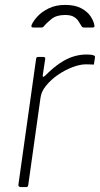

<svg xmlns="http://www.w3.org/2000/svg" viewBox="-20 -762 407 782"><path d="M64 0Q60 0 57 -3Q54 -6 55 -10L127 -522Q128 -527 129.5 -528.5Q131 -530 135 -530H156Q161 -530 163 -528Q165 -526 164 -521L154 -455Q153 -450 156 -449.5Q159 -449 163 -453Q196 -486 224.5 -505Q253 -524 279.5 -532Q306 -540 332 -540Q352 -540 360 -537Q368 -534 367 -529L363 -503Q363 -501 362.5 -500Q362 -499 360 -499Q356 -499 349 -499.5Q342 -500 330 -500Q306 -500 275.5 -488.5Q245 -477 216.5 -457.5Q188 -438 168 -413.5Q148 -389 145 -364L95 -8Q94 -4 92.5 -2Q91 0 86 0H64ZM116 -650Q110 -650 108.5 -652.5Q107 -655 109 -661Q116 -677 133 -695.5Q150 -714 178.5 -728Q207 -742 246 -742Q285 -742 310.5 -728.5Q336 -715 349 -695.5Q362 -676 365 -656Q365 -654 363.5 -652Q362 -650 357 -650H321Q317 -650 314.5 -652.5Q312 -655 310 -659Q306 -665 300 -675Q294 -685 281.5 -693Q269 -701 245 -701Q210 -701 189.5 -684.5Q169 -668 158 -654Q155 -651 153 -650.5Q151 -650 148 -650Z"/></svg>

Font: Libre Franklin Thin Thin
Style: Italic
Weight: 250
Italic angle: -8°
Version: Version 3.000